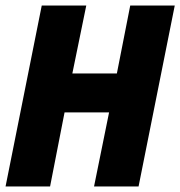

<svg xmlns="http://www.w3.org/2000/svg" viewBox="-22 -670 648 690"><path d="M-2 0 128 -650H288L238 -406H398L446 -650H606L476 0H316L370 -266H210L158 0Z"/></svg>

Font: Source Code Pro Black
Style: Italic
Weight: 900
Italic angle: -11°
Monospace: yes
Designer: Paul D. Hunt, Teo Tuominen
Foundry: Adobe Systems Incorporated
Version: Version 1.050;PS 1.000;hotconv 16.6.51;makeotf.lib2.5.65220